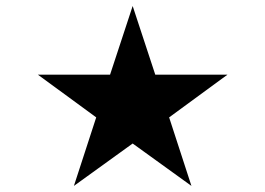

<svg xmlns="http://www.w3.org/2000/svg" viewBox="-20 -816 887 643"><path d="M106.9 -565.9 302.2 -422.9 227.5 -193.4 424.3 -335.4 621.1 -193.4 546.4 -422.9 741.7 -565.9H500L424.3 -795.9L348.6 -565.9Z"/></svg>

Font: Sahel VF Regular
Style: Regular
Weight: 400
Foundry: Saber Rastikerdar (saber.rastikerdar@gmail.com)
Version: Version 3.4.0